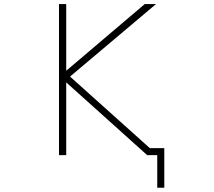

<svg xmlns="http://www.w3.org/2000/svg" viewBox="-20 -752 1040 933"><path d="M301.8 -408.2 683.6 -732.4H738.3L320.3 -379.9L708 -32.2H778.3V160.2H744.1V2H726.6H703.1H695.3L301.8 -351.6V2H266.6V-732.4H301.8Z"/></svg>

Font: Gen Shin Gothic Monospace ExtraLight
Style: Regular
Weight: 200
Designer: [Source Han Sans]
Ryoko NISHIZUKA  (kana & ideographs); Paul D. Hunt (Latin, Greek & Cyrillic); Wenlong ZHANG  (bopomofo
Version: Version 1.002.20150607